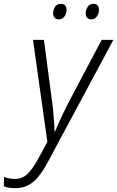

<svg xmlns="http://www.w3.org/2000/svg" viewBox="-120 -740 611 1001"><path d="M-40 241Q-60 241 -73.5 238.5Q-87 236 -100 231L-99 183Q-87 187 -73 190Q-59 193 -41 193Q-4 193 23.5 166.5Q51 140 80 86L127 0L52 -532H109L150 -222Q155 -190 157.5 -158.5Q160 -127 162 -100Q164 -73 164 -55H167Q173 -70 184.5 -95.5Q196 -121 210 -150.5Q224 -180 237 -205L410 -532H471L131 102Q107 147 82 178.5Q57 210 27.5 225.5Q-2 241 -40 241ZM356 -639Q343 -639 334.5 -647.5Q326 -656 327 -671Q327 -689 337 -704.5Q347 -720 367 -720Q382 -720 389 -711.5Q396 -703 396 -689Q396 -669 385 -654Q374 -639 356 -639ZM187 -639Q173 -639 165 -647.5Q157 -656 157 -671Q157 -689 167 -704.5Q177 -720 198 -720Q208 -720 214.5 -716Q221 -712 224 -705Q227 -698 227 -689Q227 -669 216 -654Q205 -639 187 -639Z"/></svg>

Font: Noto Sans Display Light
Style: Italic
Weight: 300
Italic angle: -12°
Designer: Monotype Design Team
Foundry: Monotype Imaging Inc.
Version: Version 2.003